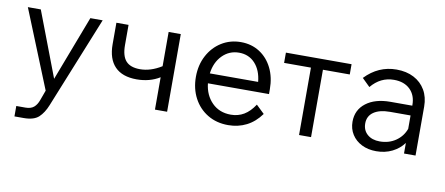

<svg xmlns="http://www.w3.org/2000/svg" viewBox="-64 -756 2779 1198"><g transform="rotate(10 1325.5 -157.0)"><path d="M428 -492H506L272 87Q252 137 221.5 165.5Q191 194 126 194H68V128H126Q160 128 179 112Q198 96 209 65L232 2L32 -492H114L271 -80Z M778 -166Q687 -166 640 -214.5Q593 -263 593 -356V-492H670V-364Q670 -295 698.5 -263.5Q727 -232 788 -232Q855 -232 924 -275V-492H1001V0H924V-205Q861 -166 778 -166Z M1545 -141 1597 -91Q1558 -37 1505.5 -10.5Q1453 16 1390 16Q1316 16 1259.5 -18Q1203 -52 1171.5 -111.5Q1140 -171 1140 -246Q1140 -321 1171.5 -380.5Q1203 -440 1257.5 -474Q1312 -508 1380 -508Q1447 -508 1498.5 -475Q1550 -442 1579 -383.5Q1608 -325 1608 -249V-219H1221Q1229 -145 1275.5 -98Q1322 -51 1395 -51Q1441 -51 1478 -73Q1515 -95 1545 -141ZM1380 -441Q1318 -441 1274.5 -397Q1231 -353 1222 -282H1528Q1521 -355 1481.5 -398Q1442 -441 1380 -441Z M1837 0V-427H1667V-492H2083V-427H1913V0Z M2328 16Q2276 16 2236 -4Q2196 -24 2173.5 -59.5Q2151 -95 2151 -140Q2151 -215 2208.5 -259Q2266 -303 2363 -303H2501V-307Q2501 -369 2463.5 -405.5Q2426 -442 2361 -442Q2276 -442 2217 -371L2167 -420Q2251 -508 2366 -508Q2429 -508 2476 -483.5Q2523 -459 2549 -414.5Q2575 -370 2575 -310V0H2502V-67Q2474 -29 2429 -6.5Q2384 16 2328 16ZM2339 -48Q2397 -48 2440 -77.5Q2483 -107 2501 -156V-241H2372Q2305 -241 2268 -215.5Q2231 -190 2231 -143Q2231 -100 2260.5 -74Q2290 -48 2339 -48Z"/></g></svg>

Font: Wix Madefor Text
Style: Regular
Weight: 400
Designer: Dalton Maag Ltd
Foundry: Dalton Maag Ltd
Version: Version 3.100